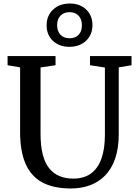

<svg xmlns="http://www.w3.org/2000/svg" viewBox="-20 -1061 780 1089"><path d="M382 8Q283.5 8 219.8 -26.5Q156 -61 125 -132Q94 -203 94 -312.5V-679L23 -691V-743H295V-691L210 -678.5V-302Q210 -232 222.8 -183.5Q235.5 -135 260 -105.2Q284.5 -75.5 318.8 -61.8Q353 -48 395.5 -48Q456.5 -48 496.2 -77.2Q536 -106.5 555.5 -162Q575 -217.5 575 -296V-678L490.5 -691V-743H726V-691L653.5 -679V-301.5Q653.5 -220 633.2 -161.5Q613 -103 576.2 -65.5Q539.5 -28 490 -10Q440.5 8 382 8ZM373.5 -795.5Q316 -795.5 280 -829.5Q244 -863.5 244.5 -918.5Q245 -973 281.5 -1007Q318 -1041 376.5 -1041Q433.5 -1041 469 -1006.8Q504.5 -972.5 504.5 -918Q504 -863.5 467.8 -829.5Q431.5 -795.5 373.5 -795.5ZM374.5 -844Q407 -844 425.8 -863.5Q444.5 -883 444.5 -917Q444.5 -952 425.8 -972Q407 -992 375 -992Q342.5 -992 323.2 -972.2Q304 -952.5 304 -918.5Q304 -883.5 323 -863.8Q342 -844 374.5 -844Z"/></svg>

Font: Merriweather Medium
Style: Regular
Weight: 500
Version: Version 2.100